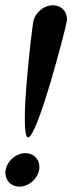

<svg xmlns="http://www.w3.org/2000/svg" viewBox="-32 -678 271 720"><path d="M-10.7 -40.9C-16.8 -6.4 6.4 21.8 41 21.8C75.5 21.8 108.7 -6.4 114.7 -40.9C120.8 -75.5 97.6 -103.6 63.1 -103.6C28.5 -103.6 -4.6 -75.5 -10.7 -40.9ZM92.5 -595.5C86.4 -560.9 39 -162.7 73.5 -162.7C108 -162.7 211.9 -560.9 218 -595.5C224.1 -630 200.9 -658.2 166.3 -658.2C131.8 -658.2 98.6 -630 92.5 -595.5Z"/></svg>

Font: TudorRose
Style: Oblique
Weight: 500
Italic angle: 10°
Version: Version 001.000